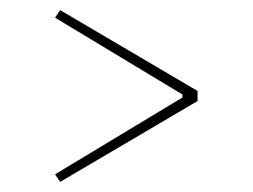

<svg xmlns="http://www.w3.org/2000/svg" viewBox="-20 -500 500 380"><path d="M99 -480 371 -320V-300L99 -140L89 -155L341 -307V-313L89 -465Z"/></svg>

Font: Kalnia Glaze Thin ExtraLight
Style: Regular
Weight: 250
Version: Version 1.110